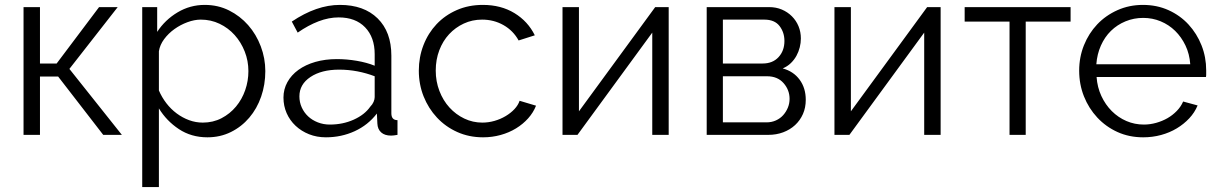

<svg xmlns="http://www.w3.org/2000/svg" viewBox="-20 -550 4969 783"><path d="M384 -521H460L263 -269L477 0H401L217 -238H143V0H76V-521H143V-291H211Z M826 10Q760 10 709.5 -23.5Q659 -57 628 -108V213H560V-521H621V-420Q653 -469 704 -499.5Q755 -530 815 -530Q869 -530 914 -507.5Q959 -485 992 -447.5Q1025 -410 1043.5 -361Q1062 -312 1062 -260Q1062 -205 1045 -156Q1028 -107 996.5 -70Q965 -33 921.5 -11.5Q878 10 826 10ZM807 -50Q849 -50 883.5 -68Q918 -86 942.5 -115.5Q967 -145 980 -182.5Q993 -220 993 -260Q993 -302 978 -340Q963 -378 937 -407Q911 -436 875.5 -453Q840 -470 799 -470Q773 -470 744.5 -459.5Q716 -449 691.5 -431.5Q667 -414 649.5 -390.5Q632 -367 628 -341V-181Q640 -153 658.5 -129Q677 -105 700.5 -87.5Q724 -70 751 -60Q778 -50 807 -50Z M1309 10Q1272 10 1240.5 -2.5Q1209 -15 1185.5 -37Q1162 -59 1149 -88.5Q1136 -118 1136 -152Q1136 -186 1152 -215Q1168 -244 1197 -265Q1226 -286 1266 -297.5Q1306 -309 1354 -309Q1394 -309 1435 -302Q1476 -295 1508 -282V-329Q1508 -398 1469 -438.5Q1430 -479 1361 -479Q1321 -479 1279 -463Q1237 -447 1194 -417L1170 -462Q1271 -530 1366 -530Q1464 -530 1520 -475Q1576 -420 1576 -323V-88Q1576 -60 1601 -60V0Q1584 3 1575 3Q1549 3 1534.5 -10Q1520 -23 1519 -46L1517 -87Q1481 -40 1426.5 -15Q1372 10 1309 10ZM1325 -42Q1378 -42 1422.5 -62Q1467 -82 1490 -115Q1499 -124 1503.5 -134.5Q1508 -145 1508 -154V-239Q1474 -252 1437.5 -259Q1401 -266 1363 -266Q1291 -266 1246 -236Q1201 -206 1201 -157Q1201 -133 1210.5 -112Q1220 -91 1236.5 -75.5Q1253 -60 1276 -51Q1299 -42 1325 -42Z M1688 -262Q1688 -317 1707 -366Q1726 -415 1760.5 -451.5Q1795 -488 1843 -509Q1891 -530 1949 -530Q2023 -530 2078 -496.5Q2133 -463 2161 -406L2095 -385Q2073 -425 2033.5 -447.5Q1994 -470 1946 -470Q1906 -470 1871.5 -454Q1837 -438 1811.5 -410.5Q1786 -383 1771.5 -345Q1757 -307 1757 -262Q1757 -218 1772 -179Q1787 -140 1813 -111.5Q1839 -83 1873.5 -66.5Q1908 -50 1947 -50Q1972 -50 1996.5 -57Q2021 -64 2042 -76.5Q2063 -89 2078 -105Q2093 -121 2099 -139L2166 -119Q2155 -91 2134 -67.5Q2113 -44 2084.5 -26.5Q2056 -9 2021.5 0.5Q1987 10 1950 10Q1893 10 1845 -11.5Q1797 -33 1762 -70.5Q1727 -108 1707.5 -157Q1688 -206 1688 -262Z M2341 -96 2652 -521H2707V0H2640V-417L2335 0H2274V-521H2341Z M3117 -521Q3145 -521 3168.5 -511Q3192 -501 3209.5 -483.5Q3227 -466 3236.5 -443Q3246 -420 3246 -393Q3246 -375 3241.5 -357Q3237 -339 3228 -322.5Q3219 -306 3205 -292.5Q3191 -279 3172 -271Q3216 -259 3241 -225Q3266 -191 3266 -143Q3266 -111 3254.5 -85Q3243 -59 3222.5 -40Q3202 -21 3174 -10.5Q3146 0 3113 0H2862V-521ZM3090 -291Q3131 -291 3155 -317Q3179 -343 3179 -383Q3179 -418 3159 -444Q3139 -470 3097 -470H2928V-291ZM3106 -51Q3127 -51 3144.5 -59Q3162 -67 3174 -80.5Q3186 -94 3193 -111Q3200 -128 3200 -147Q3200 -183 3175.5 -211Q3151 -239 3108 -239H2928V-51Z M3450 -96 3761 -521H3816V0H3749V-417L3444 0H3383V-521H3450Z M4163 0H4097V-462H3914V-521H4346V-462H4163Z M4642 10Q4585 10 4537.5 -11.5Q4490 -33 4455 -70.5Q4420 -108 4400.5 -157Q4381 -206 4381 -262Q4381 -317 4400.5 -365.5Q4420 -414 4454.5 -450.5Q4489 -487 4537 -508.5Q4585 -530 4641 -530Q4698 -530 4745.5 -508.5Q4793 -487 4827 -450Q4861 -413 4880 -365Q4899 -317 4899 -263Q4899 -255 4899 -247Q4899 -239 4898 -236H4452Q4455 -194 4471.5 -158.5Q4488 -123 4514 -97Q4540 -71 4573.5 -56.5Q4607 -42 4645 -42Q4670 -42 4695 -49Q4720 -56 4741 -68Q4762 -80 4779 -97.5Q4796 -115 4805 -136L4864 -120Q4852 -91 4830 -67.5Q4808 -44 4779 -26.5Q4750 -9 4715 0.5Q4680 10 4642 10ZM4834 -288Q4831 -330 4814.5 -364.5Q4798 -399 4772.5 -424Q4747 -449 4713.5 -463Q4680 -477 4642 -477Q4604 -477 4570 -463Q4536 -449 4510.5 -424Q4485 -399 4469.5 -364Q4454 -329 4451 -288Z"/></svg>

Font: PTCRaleway
Style: Regular
Weight: 400
Designer: Matt McInerney, Pablo Impallari, Rodrigo Fuenzalida
Foundry: Matt McInerney, Pablo Impallari, Rodrigo Fuenzalida
Version: Version 3.000g; ttfautohint (v1.5) -l 8 -r 28 -G 28 -x 14 -D